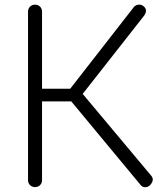

<svg xmlns="http://www.w3.org/2000/svg" viewBox="-20 -801 696 822"><path d="M622 -8Q614 0 602 0.5Q590 1 582 -9L261 -396L554 -772Q562 -780 574 -781Q586 -782 595 -774Q605 -766 605 -755.5Q605 -745 597 -734L334 -399L628 -48Q636 -38 633.5 -27.5Q631 -17 622 -8ZM130 0Q117 0 108.5 -8.5Q100 -17 100 -30V-751Q100 -764 108.5 -772.5Q117 -781 130 -781Q143 -781 151.5 -772.5Q160 -764 160 -751V-421H314V-367H160V-30Q160 -17 151.5 -8.5Q143 0 130 0Z"/></svg>

Font: ComfortaaLight
Style: Regular
Weight: 300
Designer: Johan Aakerlund
Foundry: Johan Aakerlund
Version: Version 3.104; ttfautohint (v1.8.1.43-b0c9)